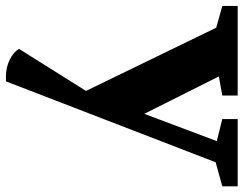

<svg xmlns="http://www.w3.org/2000/svg" viewBox="-114 -432 839 662"><g transform="rotate(90 306.0 -100.5)"><path d="M-5 -447V-500H304V-447L238 -435L367 -178L461 -428L385 -447V-500H617V-447L534 -424L255 299H237Q207 299 180.5 286Q154 273 143 254L288 23L70 -426Z"/></g></svg>

Font: Volkhov
Style: Bold
Weight: 700
Designer: Cyreal (www.cyreal.org)
Foundry: Cyreal (www.cyreal.org)
Version: Version 1.010